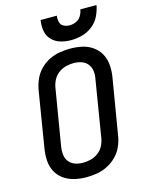

<svg xmlns="http://www.w3.org/2000/svg" viewBox="-139 -1032 853 1122"><g transform="rotate(-15 288.0 -470.5)"><path d="M243 8Q274 8 306.5 2.5Q339 -3 369.5 -18.5Q400 -34 424.5 -58.5Q449 -83 463 -114Q477 -145 482 -177L539 -519Q545 -555 542 -591.5Q539 -628 522.5 -658Q506 -688 477.5 -708Q449 -728 414 -735.5Q379 -743 343 -743Q311 -743 278.5 -737.5Q246 -732 215.5 -717Q185 -702 160.5 -677Q136 -652 122.5 -621.5Q109 -591 103 -559L47 -217Q41 -180 43.5 -144Q46 -108 62.5 -77.5Q79 -47 107.5 -27.5Q136 -8 171 0Q206 8 243 8ZM244 -79Q220 -79 197.5 -86.5Q175 -94 160.5 -112Q146 -130 143 -154Q140 -178 144 -202L201 -544Q205 -568 216.5 -590.5Q228 -613 249 -628.5Q270 -644 293.5 -650Q317 -656 341 -656Q365 -656 387.5 -648.5Q410 -641 424.5 -623Q439 -605 442 -581Q445 -557 440 -533L384 -191Q380 -167 368.5 -144.5Q357 -122 336 -106.5Q315 -91 291.5 -85Q268 -79 244 -79ZM362 -789Q395 -789 429 -798Q463 -807 492 -829.5Q521 -852 536.5 -884Q552 -916 558 -949H460Q457 -929 446 -910.5Q435 -892 415.5 -883.5Q396 -875 377 -875Q357 -875 340.5 -883.5Q324 -892 319.5 -911Q315 -930 318 -949H220Q214 -916 219.5 -884Q225 -852 246.5 -829.5Q268 -807 299 -798Q330 -789 362 -789Z"/></g></svg>

Font: Iosevka Sparkle Medium Oblique
Style: Regular
Weight: 500
Italic angle: -9°
Designer: Belleve Invis
Foundry: Belleve Invis
Version: Version 4.5.0; ttfautohint (v1.8.3)